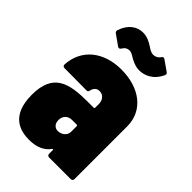

<svg xmlns="http://www.w3.org/2000/svg" viewBox="-218 -799 889 889"><g transform="rotate(45 226.0 -354.5)"><path d="M187 -614C202 -614 209 -606 228 -596C250 -585 265 -580 283 -580C316 -580 359 -595 384 -649C387 -656 385 -661 379 -665L329 -700C323 -704 318 -703 313 -696C304 -682 290 -677 279 -677C262 -677 250 -687 239 -694C219 -707 198 -717 173 -717C135 -717 99 -694 81 -641C79 -634 81 -629 86 -625L137 -589C143 -584 150 -586 154 -593C163 -608 174 -614 187 -614ZM223 -525C108 -525 26 -461 20 -355C20 -347 25 -343 32 -343L177 -342C184 -342 188 -346 189 -354C193 -372 205 -383 222 -383C245 -383 262 -365 262 -338V-314C262 -311 260 -309 257 -309H217C96 -309 12 -289 12 -149C12 -12 93 8 150 8C199 8 234 -7 256 -38C259 -42 262 -40 262 -36V-12C262 -5 267 0 274 0H416C423 0 428 -5 428 -12V-358C428 -459 345 -525 223 -525ZM216 -115C198 -115 182 -127 182 -154C182 -180 200 -198 226 -198H257C260 -198 262 -196 262 -193V-156C262 -130 237 -115 216 -115Z"/></g></svg>

Font: Barlow Condensed ExtraBold
Style: Regular
Weight: 800
Width: 3
Designer: Jeremy Tribby
Foundry: Tribby Type
Version: Version 1.422;hotconv 1.0.109;makeotfexe 2.5.65596